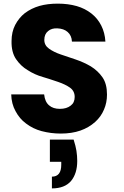

<svg xmlns="http://www.w3.org/2000/svg" viewBox="-20 -732 687 1062"><path d="M387.2 40Q398.9 76.7 402.8 102.1Q407.2 130.9 407.2 158.2Q407.2 227.5 373 269Q337.9 310.1 267.1 310.1V245.1Q318.8 245.1 318.8 179.2V163.1H255.9V40ZM42 -210H224.1Q228.5 -168 252 -148.9Q273.9 -129.9 311 -129.9Q348.6 -129.9 371.1 -147.9Q393.1 -164.1 393.1 -195.8Q393.1 -228.5 367.2 -247.1Q341.8 -265.1 301.8 -278.8Q244.6 -298.3 216.8 -306.2Q171.9 -318.8 132.8 -344.2Q95.2 -366.2 68.8 -404.8Q42.5 -443.4 43.9 -504.9Q43.9 -555.2 64 -594.2Q85 -633.8 117.2 -659.2Q153.8 -686.5 198.2 -699.2Q242.7 -711.9 299.8 -711.9Q356.9 -711.9 404.8 -698.2Q450.2 -685.1 485.8 -657.2Q520 -630.4 540 -590.8Q560.1 -551.3 563 -502H377.9Q376.5 -535.6 354 -555.2Q333 -573.7 296.9 -575.2Q265.6 -576.7 246.1 -560.1Q225.1 -543.5 225.1 -511.2Q225.1 -481.4 251 -462.9Q277.8 -443.8 314.9 -431.2Q394.5 -404.3 398.9 -402.8Q443.4 -387.7 481.9 -365.2Q522 -340.3 546.9 -304.2Q571.8 -268.1 571.8 -209Q571.8 -164.1 555.2 -126Q539.1 -86.9 505.9 -57.1Q471.7 -26.4 424.8 -9.8Q377 6.8 315.9 6.8Q261.7 6.8 210 -6.8Q162.6 -19.5 124 -48.8Q88.4 -74.7 65.9 -117.2Q43.5 -157.2 42 -210Z"/></svg>

Font: PoppinsZ
Style: Bold
Weight: 700
Designer: Ninad Kale (Devanagari), Jonny Pinhorn (Latin)
Foundry: Indian Type Foundry
Version: Version 3.002;FEAKit 1.0